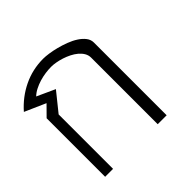

<svg xmlns="http://www.w3.org/2000/svg" viewBox="-139 -659 793 793"><g transform="rotate(-45 257.5 -263.0)"><path d="M47.9 -341.8 91.8 -386.2 0 -426.8Q41 -473.6 95.5 -499.8Q149.9 -525.9 211.9 -525.9Q224.6 -525.9 243.9 -523.2Q263.2 -520.5 284.9 -514.9Q306.6 -509.3 328.6 -501Q350.6 -492.7 367.9 -481.4Q385.3 -470.2 396.2 -456.1Q407.2 -441.9 407.2 -424.8V0H355V-389.2Q355 -403.3 347.7 -415.8Q340.3 -428.2 328.4 -438.2Q316.4 -448.2 301.3 -455.8Q286.1 -463.4 270.3 -468.5Q254.4 -473.6 239 -476.3Q223.6 -479 211.9 -479Q196.3 -479 178.2 -476.6Q160.2 -474.1 142.3 -468.8Q124.5 -463.4 108.6 -455.3Q92.8 -447.3 81.1 -436L160.2 -399.9L94.2 -317.9V0H47.9Z"/></g></svg>

Font: Saysettha OT
Style: Regular
Weight: 400
Designer: John M. Durdin and Silvain Dupertuis
Foundry: Lao Script for Windows
Version: Version 2.000